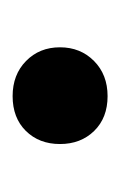

<svg xmlns="http://www.w3.org/2000/svg" viewBox="39 -434 196 315"><g transform="rotate(90 137.5 -277.0)"><path d="M138.2 -355Q173.8 -355 195.3 -333Q216.8 -311 216.8 -276.9Q216.8 -242.7 195.3 -220.9Q173.8 -199.2 138.2 -199.2Q103 -199.2 80.6 -221.2Q58.1 -243.2 58.1 -276.9Q58.1 -310.5 80.6 -332.8Q103 -355 138.2 -355Z"/></g></svg>

Font: Lumene Sans
Style: Regular
Weight: 400
Designer: Deni Anggara
Version: Version 1.003;Glyphs 3.1.2 (3151)